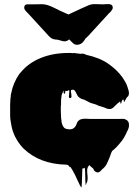

<svg xmlns="http://www.w3.org/2000/svg" viewBox="-20 -786 662 928"><path d="M597 -201Q603 -195 603 -187Q605 -174 599 -160.5Q593 -147 588 -137Q579 -118 567.5 -103.5Q556 -89 543 -75Q540 -72 535.5 -68Q531 -64 529 -62Q527 -61 524 -58Q524 -58 522 -56Q518 -49 515 -40Q512 -31 509 -23Q505 -15 501 -5Q497 5 492 13L486 21L485 22Q482 25 479.5 27.5Q477 30 474 32Q471 35 468.5 38Q466 41 462 44Q455 49 447 46.5Q439 44 434 37Q433 35 432.5 32.5Q432 30 430 29Q428 27 428 26Q424 24 419 19Q416 17 414 14Q412 12 412 12Q402 22 401.5 35Q401 48 403 62Q405 76 402 90Q402 93 398 99Q397 101 396 105.5Q395 110 394 108Q392 87 392 66.5Q392 46 390 25Q390 25 386 27Q385 27 384.5 27.5Q384 28 382 28Q379 28 378 29Q377 51 376.5 74.5Q376 98 374 121Q374 122 373 119.5Q372 117 370 116L366 109Q363 103 360 96.5Q357 90 354 84Q344 60 330 36Q325 27 320 20Q320 22 318 22Q317 23 314 17Q308 10 301 10Q172 7 95 -67L91 -71Q69 -94 53.5 -124.5Q38 -155 33 -192Q29 -210 29 -228Q29 -246 29 -265V-266Q29 -274 29 -282.5Q29 -291 30 -300Q30 -305 30.5 -310Q31 -315 32 -320Q32 -322 32 -325Q32 -328 33 -331Q33 -332 33.5 -333Q34 -334 34 -335Q39 -361 49 -384.5Q59 -408 73 -428Q75 -431 80 -436Q118 -482 177.5 -506Q237 -530 310 -530Q316 -530 322 -530Q328 -530 333 -529Q339 -531 344 -529L368 -526Q382 -528 391 -524L397 -521Q462 -507 504 -477.5Q546 -448 571 -413Q573 -410 575.5 -406.5Q578 -403 580 -399Q593 -380 599 -356Q600 -355 600 -353.5Q600 -352 601 -350Q605 -336 602 -327Q602 -326 601.5 -325.5Q601 -325 601 -325Q600 -321 598 -319.5Q596 -318 594 -316Q593 -315 592 -313.5Q591 -312 590 -310Q590 -310 588 -306Q586 -302 584 -300Q583 -299 582.5 -296Q582 -293 580 -294Q578 -296 578 -299.5Q578 -303 576 -305Q575 -306 572 -303Q570 -301 568 -295Q567 -292 566.5 -288.5Q566 -285 564 -285Q562 -285 562 -289.5Q562 -294 560 -295Q560 -296 556 -292Q552 -288 548 -286Q540 -279 530 -268.5Q520 -258 508 -259Q500 -259 492 -263Q484 -267 476 -269Q472 -271 466.5 -272Q461 -273 456 -275Q452 -277 447 -279.5Q442 -282 437 -283Q431 -285 424.5 -286.5Q418 -288 413 -291Q408 -293 403 -296Q398 -299 393 -301Q388 -304 382.5 -305.5Q377 -307 372 -309Q368 -311 366 -313Q358 -317 353 -327Q349 -334 345.5 -341.5Q342 -349 335 -353L329 -347Q333 -351 333 -353Q332 -353 328.5 -352Q325 -351 323 -350V-341Q324 -337 324.5 -333.5Q325 -330 325 -326Q327 -318 324 -315Q323 -312 320.5 -312Q318 -312 316 -312L315 -313Q313 -315 313 -320Q313 -325 314 -330.5Q315 -336 315 -341V-346Q315 -349 314.5 -349.5Q314 -350 314 -350Q313 -350 312 -349.5Q311 -349 310 -349Q306 -347 306 -347Q305 -346 301 -346Q300 -346 298.5 -347Q297 -348 296 -346Q295 -344 295 -338Q295 -332 292 -333Q287 -335 287 -340Q287 -345 288 -348Q286 -346 286 -346Q284 -342 284 -342Q283 -340 282 -337Q281 -334 280 -332Q277 -326 277 -318Q276 -313 275.5 -307Q275 -301 275 -295V-290Q275 -286 275 -281.5Q275 -277 274 -272Q274 -258 274 -246.5Q274 -235 275 -224V-218Q276 -216 276 -211Q276 -206 277 -204Q277 -201 277.5 -198.5Q278 -196 278 -193Q279 -192 279 -190.5Q279 -189 280 -187Q284 -174 292 -167Q294 -165 301 -163Q303 -162 307 -162Q311 -161 314 -161Q317 -161 321 -161Q323 -162 325.5 -162Q328 -162 330 -163Q333 -165 336.5 -167Q340 -169 342 -172Q343 -174 344 -175Q345 -176 346 -177L352 -191Q355 -200 363 -205Q365 -208 368.5 -208.5Q372 -209 371 -209Q375 -211 378 -211Q386 -213 398.5 -212Q411 -211 421 -211H552Q559 -211 566.5 -211.5Q574 -212 581 -211Q587 -209 590 -207L595 -204Q597 -202 597 -201ZM521 -738Q519 -734 515 -729.5Q511 -725 506 -721L408 -614Q404 -609 399.5 -605.5Q395 -602 395 -602Q390 -596 386 -589Q382 -582 375 -577Q365 -570 353 -569.5Q341 -569 331 -579L319 -591Q318 -592 317.5 -593Q317 -594 315 -595Q313 -595 311 -593Q309 -591 307 -590Q304 -589 301 -588Q298 -587 295 -586Q284 -586 273 -590Q262 -594 251 -595H246Q244 -595 243 -596Q229 -597 214 -614L116 -721Q112 -725 107.5 -729.5Q103 -734 101 -738Q97 -742 97 -749Q97 -763 110 -765H144Q155 -765 168 -765.5Q181 -766 193 -765Q198 -764 203.5 -763Q209 -762 214 -760Q226 -756 238 -750Q250 -744 261 -739Q265 -737 266 -736L311 -716L328 -724L339 -729Q356 -737 373 -745Q390 -753 407 -760Q423 -767 442 -766Q461 -765 478 -765Q486 -765 495.5 -766Q505 -767 513 -765Q525 -762 525 -749Q525 -742 521 -738Z"/></svg>

Font: Rubik Wet Paint
Style: Regular
Weight: 400
Designer: Hubert and Fischer, NaN
Foundry: Hubert and Fischer, NaN
Version: Version 2.200